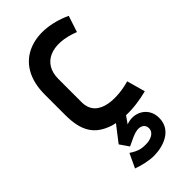

<svg xmlns="http://www.w3.org/2000/svg" viewBox="-232 -566 846 846"><g transform="rotate(-45 191.5 -143.0)"><path d="M87 204C117 215 154 224 186 224C241 224 320 200 320 122C320 66 278 37 236 37C224 37 210 40 201 44L225 10C268 12 314 5 358 -6L334 -92C268 -72 127 -59 127 -169V-314C127 -411 212 -449 331 -402L356 -478C201 -550 36 -503 36 -308V-180C36 -79 69 -28 148 -2C155 0 162 2 169 3L111 78L140 120L181 101C228 79 256 95 256 122C256 152 223 163 196 163C175 163 155 163 118 138Z"/></g></svg>

Font: Advent Pro
Style: SemiBold
Weight: 600
Designer: Andreas Kalpakidis
Foundry: Andreas Kalpakidis
Version: Version 2.002 2008